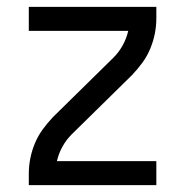

<svg xmlns="http://www.w3.org/2000/svg" viewBox="-20 -540 540 560"><path d="M64 0V-33Q64 -56 68.5 -78.5Q73 -101 82 -122.5Q91 -144 104.5 -162.5Q118 -181 134 -198L311 -372Q327 -388 338 -408Q349 -428 354 -450H64V-520H436V-488Q436 -464 431.5 -441.5Q427 -419 418 -397.5Q409 -376 395.5 -357.5Q382 -339 366 -322L189 -148Q173 -132 162 -112Q151 -92 146 -70H436V0Z"/></svg>

Font: Iosevka Curly
Style: Regular
Weight: 400
Monospace: yes
Designer: Belleve Invis
Foundry: Belleve Invis
Version: Version 22.1.2; ttfautohint (v1.8.4)